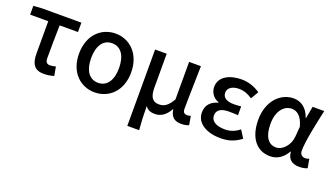

<svg xmlns="http://www.w3.org/2000/svg" viewBox="-68 -1068 3069 1772"><g transform="rotate(20 1466.5 -182.0)"><path d="M332 13C371 13 406 6 432 -2L416 -90C396 -84 378 -81 360 -81C331 -81 315 -95 315 -134C315 -230 316 -343 319 -458H499V-550H109L29 -544V-458H207V-140C207 -43 239 13 332 13Z M832 13C970 13 1088 -91 1088 -274C1088 -459 970 -564 832 -564C693 -564 576 -459 576 -274C576 -91 693 13 832 13ZM832 -81C743 -81 695 -157 695 -274C695 -392 743 -469 832 -469C921 -469 969 -392 969 -274C969 -157 921 -81 832 -81Z M1223 200H1339C1332 117 1330 66 1329 -34C1353 2 1385 10 1424 10C1480 10 1530 -22 1566 -89H1569C1579 -19 1614 13 1681 13C1717 13 1738 7 1757 -1L1742 -88C1730 -83 1718 -81 1709 -81C1682 -81 1665 -93 1665 -126C1665 -246 1671 -407 1673 -550H1557V-181C1513 -103 1473 -86 1428 -86C1364 -86 1337 -128 1337 -218V-550H1223Z M2067 13C2142 13 2201 -3 2269 -54L2221 -129C2172 -90 2126 -77 2079 -77C1991 -77 1941 -110 1941 -164C1941 -217 1981 -245 2060 -245C2088 -245 2117 -244 2149 -242V-328C2122 -326 2099 -324 2077 -324C2001 -324 1967 -353 1967 -398C1967 -447 2014 -474 2076 -474C2124 -474 2168 -458 2208 -429L2253 -505C2201 -541 2137 -564 2071 -564C1955 -564 1853 -516 1853 -413C1853 -363 1882 -313 1939 -293V-288C1876 -271 1827 -230 1827 -153C1827 -48 1930 13 2067 13Z M2554 13C2623 13 2679 -22 2719 -92H2723C2728 -18 2773 13 2842 13C2878 13 2904 6 2921 -2L2905 -89C2893 -84 2880 -81 2868 -81C2837 -81 2814 -99 2814 -136C2814 -231 2854 -411 2884 -550H2770L2748 -431H2745C2713 -527 2648 -564 2581 -564C2454 -564 2339 -454 2339 -267C2339 -87 2426 13 2554 13ZM2579 -82C2503 -82 2458 -147 2458 -269C2458 -403 2526 -468 2596 -468C2645 -468 2694 -440 2722 -337L2714 -236C2707 -152 2644 -82 2579 -82Z"/></g></svg>

Font: Noto Sans CJK JP Medium
Style: Regular
Weight: 500
Designer: Ryoko NISHIZUKA (kana & ideographs); Paul D. Hunt (Latin, Greek & Cyrillic); Wenlong ZHANG (bopomofo); Sandoll Communica
Foundry: Adobe Systems Incorporated
Version: Version 1.004;PS 1.004;hotconv 1.0.82;makeotf.lib2.5.63406